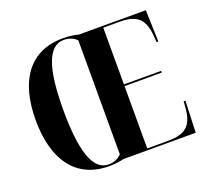

<svg xmlns="http://www.w3.org/2000/svg" viewBox="-125 -876 1115 1037"><g transform="rotate(-20 432.0 -357.5)"><path d="M334 10C362 10 395 6 420 0H834L841 -182H831L828 -143C819 -45 779 -10 678 -10H559V-368H773V-378H559V-704H650C752 -704 792 -669 800 -570L803 -532H813L807 -714H424C398 -721 364 -725 335 -725C139 -725 45 -582 45 -359C45 -137 139 10 334 10ZM334 0C241 0 204 -133 204 -359C204 -584 240 -715 335 -715C368 -715 392 -703 409 -686V-30C388 -11 367 0 334 0Z"/></g></svg>

Font: Noto Serif Display Condensed Extra
Style: Regular
Weight: 800
Width: 3
Designer: Monotype Design Team
Foundry: Monotype Imaging Inc.
Version: Version 1.900